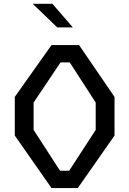

<svg xmlns="http://www.w3.org/2000/svg" viewBox="-20 -960 660 980"><path d="M272.5 -820H352L247.5 -940.5H147ZM243 0H377L564.5 -268V-465.5L383.5 -730H243L55.5 -465.5V-268ZM286.5 -88.5 151.5 -297V-436.5L289 -641.5H336L468.5 -436.5V-297L333 -88.5Z"/></svg>

Font: FontWithASyntaxHighlighterNightOwl
Style: Regular
Weight: 400
Designer: Riley Cran & the Lettermatic Team
Foundry: Lettermatic
Version: Version 1.000 (FontWithASyntaxHighlighterNightOwl)